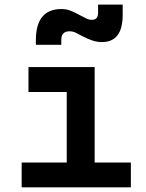

<svg xmlns="http://www.w3.org/2000/svg" viewBox="-20 -806 626 826"><path d="M73.2 0V-106.9H267.1V-410.2H102.5V-517.6H387.2V-106.9H543V0ZM134.3 -613.3V-632.8Q134.3 -767.1 244.1 -767.1Q265.1 -767.1 281.7 -760.7Q298.3 -754.4 318.8 -743.2Q337.4 -733.4 350.1 -727.1Q362.8 -720.7 375.5 -720.7Q401.9 -720.7 401.9 -751V-786.1H507.8V-742.2Q507.8 -625 418.5 -625Q397.9 -625 377.9 -631.6Q357.9 -638.2 336.4 -649.4Q320.8 -657.7 307.4 -664.6Q293.9 -671.4 279.8 -671.4Q243.7 -671.4 243.7 -635.3V-613.3Z"/></svg>

Font: Caskaydia Cove SemiBold
Style: Regular
Weight: 600
Monospace: yes
Designer: Aaron Bell
Foundry: Saja Typeworks
Version: Version 4.300; ttfautohint (v1.8.3)